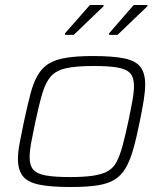

<svg xmlns="http://www.w3.org/2000/svg" viewBox="-20 -743 659 771"><path d="M264 8Q184 8 137.5 -1.5Q91 -11 71.5 -36Q52 -61 52 -105Q52 -132 59 -169Q66 -206 76 -254Q90 -319 102 -365Q114 -411 131.5 -441Q149 -471 176 -487.5Q203 -504 246 -511Q289 -518 353 -518Q433 -518 479 -508.5Q525 -499 544 -474Q563 -449 563 -404Q563 -377 557 -339.5Q551 -302 541 -254Q528 -189 515 -143.5Q502 -98 484.5 -68Q467 -38 440 -21.5Q413 -5 370.5 1.5Q328 8 264 8ZM261 -32Q317 -32 354 -37.5Q391 -43 413.5 -56Q436 -69 449 -94.5Q462 -120 472.5 -159Q483 -198 495 -254Q505 -301 511.5 -337Q518 -373 518 -398Q518 -431 503.5 -448Q489 -465 454 -471.5Q419 -478 356 -478Q286 -478 245.5 -469Q205 -460 184 -436Q163 -412 150 -368Q137 -324 122 -254Q112 -207 105.5 -171.5Q99 -136 99 -111Q99 -79 113.5 -62Q128 -45 163.5 -38.5Q199 -32 261 -32ZM418 -603V-609L517 -723H572V-718L452 -603ZM241 -603V-609L341 -723H396V-718L276 -603Z"/></svg>

Font: Saira SemiExpanded ExtraLight
Style: Italic
Weight: 250
Width: 6
Italic angle: -12°
Designer: Hector Gatti with collaboration of the Omnibus-Type team
Foundry: Omnibus-Type
Version: Version 1.101